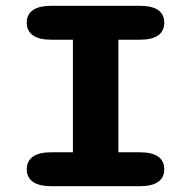

<svg xmlns="http://www.w3.org/2000/svg" viewBox="-20 -639 659 659"><path d="M155.4 0Q113.9 0 92.9 -15Q71.8 -30.1 71.8 -57.9Q71.8 -86.2 92.9 -101.3Q113.9 -116.3 155.4 -116.3H230.2V-502.7H155.4Q113.9 -502.7 92.9 -517.8Q71.8 -532.8 71.8 -561.1Q71.8 -589.3 92.9 -604.2Q113.9 -619 155.4 -619H460.3Q502.2 -619 523.1 -604.2Q543.9 -589.3 543.9 -561.1Q543.9 -532.8 523.1 -517.8Q502.2 -502.7 460.3 -502.7H386.3V-116.3H460.3Q502.2 -116.3 523.1 -101.3Q543.9 -86.2 543.9 -57.9Q543.9 -30.1 523.1 -15Q502.2 0 460.3 0Z"/></svg>

Font: Sono ExtraLight
Style: Regular
Weight: 200
Designer: Tyler Finck
Foundry: Tyler Finck
Version: Version 2.112